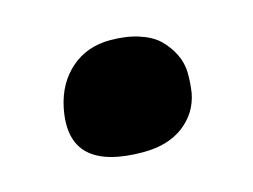

<svg xmlns="http://www.w3.org/2000/svg" viewBox="-46 -446 461 350"><g transform="rotate(-15 184.5 -270.5)"><path d="M188 -164.1Q116.7 -164.1 86.7 -192.9Q56.6 -221.7 68.8 -280.8Q78.1 -324.7 108.2 -350.8Q138.2 -377 182.1 -377Q212.4 -377 235.8 -369.4Q259.3 -361.8 272.7 -348.9Q286.1 -335.9 294.7 -318.8Q303.2 -301.8 303.5 -283Q303.7 -264.2 300.8 -245.1Q293.9 -209 264.4 -186.5Q234.9 -164.1 188 -164.1Z"/></g></svg>

Font: Shantell Sans Normal
Style: Italic
Weight: 800
Italic angle: -11.31°
Designer: Stephen Nixon, Anya Danilova, Shantell Martin
Foundry: Arrow Type
Version: Version 1.006;[559af2be0]